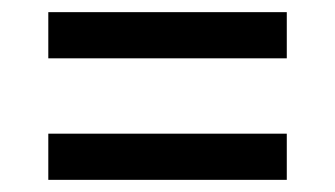

<svg xmlns="http://www.w3.org/2000/svg" viewBox="-20 -538 552 316"><path d="M59.5 -442V-518H452V-442ZM59.5 -242V-318H452V-242Z"/></svg>

Font: Encode Sans Condensed Medium
Style: Regular
Weight: 500
Width: 3
Designer: Multiple Designers
Foundry: Impallari Type
Version: Version 3.000; ttfautohint (v1.8.3) -l 8 -r 50 -G 200 -x 14 